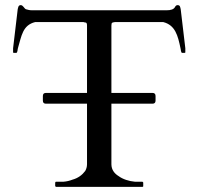

<svg xmlns="http://www.w3.org/2000/svg" viewBox="-20 -728 773 748"><path d="M428 -642H616C663 -630 673 -589 683 -541C685 -536 684 -522 690 -522H699C701 -522 702 -523 702 -524V-540L684 -692C682 -700 682 -708 672 -708C667 -708 664 -705 662 -701C657 -691 644 -688 630 -688H104C93 -688 90 -690 81 -692C74 -695 70 -708 61 -708C51 -708 51 -699 49 -692L31 -540V-524C31 -523 32 -522 34 -522H43C49 -522 48 -536 50 -541C64 -588 68 -630 117 -642H305C309 -641 312 -640 315 -640C318 -638 319 -635 319 -628V-366H159C151 -366 147 -362 147 -354V-336C147 -328 151 -324 159 -324H319V-88C319 -78 316 -69 312 -62C300 -46 284 -34 262 -28C252 -24 240 -21 227 -20H199C197 -20 196 -20 196 -18C195 -18 195 -17 195 -16V-4C195 -3 195 -2 196 -2C197 0 198 0 199 0H534C536 0 537 0 538 -2V-16C538 -17 538 -18 537 -18C536 -20 535 -20 534 -20H506C482 -22 458 -30 442 -42C427 -51 414 -66 414 -88V-324H574C582 -324 586 -328 586 -336V-354C586 -362 582 -366 574 -366H414V-628C414 -642 418 -640 428 -642Z"/></svg>

Font: fbb
Style: Regular
Weight: 400
Designer: David J. Perry, Michael Sharpe
Version: Version 1.045